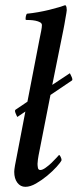

<svg xmlns="http://www.w3.org/2000/svg" viewBox="-20 -715 300 742"><path d="M133 -565Q136 -579 139 -594.5Q142 -610 142 -618Q142 -625 134.5 -629Q127 -633 117 -635Q107 -637 96.5 -637.5Q86 -638 80 -638Q78 -641 79.5 -650Q81 -659 84 -662Q105 -664 127.5 -668Q150 -672 170.5 -677Q191 -682 207.5 -687Q224 -692 232 -695Q236 -693 237 -687Q238 -681 238 -676Q238 -673 236.5 -664.5Q235 -656 233 -644.5Q231 -633 229 -621Q227 -609 225 -600L182 -387L250 -432Q251 -430 253 -426Q255 -422 257 -417.5Q259 -413 259.5 -409Q260 -405 258 -404L175 -348L129 -114Q128 -111 126.5 -98.5Q125 -86 125 -82Q125 -75 126.5 -66.5Q128 -58 136 -58Q144 -58 156 -66.5Q168 -75 179 -85.5Q190 -96 198.5 -105.5Q207 -115 208 -116Q211 -116 214.5 -108.5Q218 -101 218 -96Q214 -87 198.5 -70Q183 -53 162.5 -36Q142 -19 119.5 -6Q97 7 78 7Q59 7 47 -9Q35 -25 35 -51Q35 -59 38 -76Q41 -93 44 -107L78 -284L47 -263Q44 -268 40 -278Q36 -288 40 -291L86 -322Z"/></svg>

Font: Vermiglione Medium
Style: Italic
Weight: 500
Italic angle: -11°
Version: Version 1.000